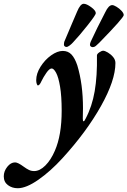

<svg xmlns="http://www.w3.org/2000/svg" viewBox="-141 -709 676 1018"><path d="M-121 226Q-121 199 -102.5 175.5Q-84 152 -61 152Q-46 152 -15 175Q0 186 12.5 192Q25 198 40 198Q70 198 99.5 168.5Q129 139 150 90Q186 8 186 -122Q186 -199 177.5 -249.5Q169 -300 156.5 -323Q144 -346 133 -346Q121 -346 105 -323Q89 -300 79 -279Q69 -256 60 -256Q57 -256 54 -264Q51 -272 51 -284Q51 -319 74 -355.5Q97 -392 130 -415.5Q163 -439 192 -439Q220 -439 238 -420Q256 -401 269 -362Q299 -262 299 -136Q299 -102 298 -83V-79Q298 -66 302 -66Q307 -66 313 -80Q347 -144 361 -225Q375 -306 373 -415Q373 -423 385.5 -431.5Q398 -440 406 -440Q415 -440 431 -430.5Q447 -421 459 -406.5Q471 -392 471 -375Q471 -283 394 -146Q317 -9 190 130Q127 199 62.5 244Q-2 289 -47 289Q-77 289 -99 272.5Q-121 256 -121 226ZM198 -471Q198 -483 200 -488Q205 -501 241 -585L268 -648Q285 -689 303 -689Q318 -689 342.5 -671Q367 -653 367 -639Q367 -630 323.5 -575Q280 -520 246 -484Q239 -476 228.5 -468Q218 -460 211 -460Q206 -460 202 -463.5Q198 -467 198 -471ZM336 -471Q336 -479 340 -488Q373 -560 417 -644Q435 -682 454 -682Q462 -682 477 -673Q492 -664 503.5 -651.5Q515 -639 515 -629Q515 -615 385 -482Q374 -471 366.5 -465Q359 -459 351 -459Q345 -459 340.5 -462.5Q336 -466 336 -471Z"/></svg>

Font: EB Garamond
Style: Bold Italic
Weight: 700
Italic angle: -17.2°
Designer: Georg Duffner and Octavio Pardo
Foundry: Georg Duffner
Version: Version 1.000